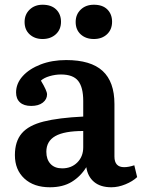

<svg xmlns="http://www.w3.org/2000/svg" viewBox="-20 -778 602 812"><path d="M191 14Q123 14 83 -23Q43 -60 43 -122Q43 -180 72 -214Q101 -248 164.5 -264Q228 -280 332 -285V-351Q332 -409 310.5 -436Q289 -463 238 -463Q214 -463 190 -456Q166 -449 153 -437Q179 -394 179 -379Q179 -358 161 -344Q143 -330 112 -330Q81 -330 64.5 -345Q48 -360 48 -387Q48 -425 76 -456Q104 -487 152 -505.5Q200 -524 260 -524Q364 -524 414 -478Q464 -432 464 -338V-116Q464 -71 505 -71Q524 -71 548 -79L560 -29Q541 -11 510.5 1.5Q480 14 451 14Q405 14 378 -8.5Q351 -31 345 -71Q321 -32 283.5 -9Q246 14 191 14ZM243 -66Q282 -66 307 -91Q332 -116 332 -155V-224Q252 -224 214 -202.5Q176 -181 176 -136Q176 -104 193.5 -85Q211 -66 243 -66ZM377 -613Q343 -613 321.5 -632.5Q300 -652 300 -685Q300 -717 321.5 -737.5Q343 -758 377 -758Q414 -758 434 -738Q454 -718 454 -686Q454 -653 432.5 -633Q411 -613 377 -613ZM160 -613Q127 -613 105.5 -632.5Q84 -652 84 -685Q84 -717 105.5 -737.5Q127 -758 160 -758Q197 -758 217.5 -738Q238 -718 238 -686Q238 -653 216 -633Q194 -613 160 -613Z"/></svg>

Font: Literata SemiBold
Style: Regular
Weight: 600
Designer: Latin by Veronika Burian and Jose Scaglione. Greek by Irene Vlachou. Cyrillic by Vera Evstafieva.
Foundry: TypeTogether
Version: Version 3.103; ttfautohint (v1.8.4.7-5d5b);gftools[0.9.29]